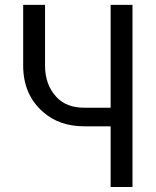

<svg xmlns="http://www.w3.org/2000/svg" viewBox="-20 -752 626 772"><path d="M424.8 0V-244.1H319.3Q219.2 -244.1 154.3 -300.8Q73.2 -370.6 73.2 -488.3V-732.4H161.1V-488.3Q161.1 -410.6 207.5 -361.3Q247.6 -318.8 319.3 -318.8H424.8V-732.4H512.7V0Z"/></svg>

Font: Consola Mono
Style: Book
Weight: 400
Monospace: yes
Designer: Wojciech Kalinowski "wmk69" (wmk69@o2.pl)
Foundry: Wojciech Kalinowski "wmk69" (wmk69@o2.pl)
Version: Version 2.1.0